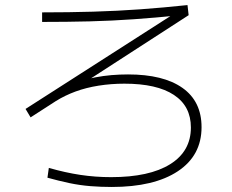

<svg xmlns="http://www.w3.org/2000/svg" viewBox="-20 -759 920 760"><path d="M167.8 -55.6 173.3 -94.4Q238.9 -75.6 298.3 -66.7Q357.8 -57.8 420 -57.8Q571.1 -57.8 653.3 -108.9Q735.6 -160 735.6 -254.4Q735.6 -338.9 668.3 -383.3Q601.1 -427.8 472.2 -427.8Q420 -427.8 370.6 -420Q321.1 -412.2 278.9 -396.7Q236.7 -381.1 201.1 -358.9L101.1 -294.4L81.1 -327.8L684.4 -714.4V-697.8Q595.6 -688.9 509.4 -682.8Q423.3 -676.7 334.4 -674.4Q245.6 -672.2 146.7 -672.2V-710Q253.3 -710 348.9 -712.8Q444.4 -715.6 536.1 -722.2Q627.8 -728.9 722.2 -738.9L726.7 -698.9L257.8 -395.6L244.4 -418.9Q267.8 -430 296.7 -438.3Q325.6 -446.7 357.2 -452.8Q388.9 -458.9 421.7 -461.7Q454.4 -464.4 486.7 -464.4Q626.7 -464.4 702.2 -411.1Q777.8 -357.8 777.8 -255.6Q777.8 -143.3 683.9 -81.1Q590 -18.9 422.2 -18.9Q380 -18.9 337.8 -22.2Q295.6 -25.6 253.9 -34.4Q212.2 -43.3 167.8 -55.6Z"/></svg>

Font: Paperlogy 2 ExtraLight
Style: Regular
Weight: 250
Designer: redesigned by Lee Juim, glyphs from Gmarket Sans & Montserrat
Foundry: PT&
Version: Version 1.001